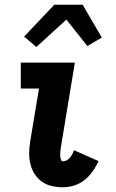

<svg xmlns="http://www.w3.org/2000/svg" viewBox="-20 -785 490 813"><path d="M246 8Q222 8 198.5 2.5Q175 -3 157 -16Q139 -29 126.5 -48.5Q114 -68 108.5 -91Q103 -114 103.5 -138.5Q104 -163 108 -187L145 -410H68V-520H297L239 -169Q238 -163 237 -157Q236 -151 235.5 -144.5Q235 -138 235 -132Q235 -126 235.5 -120Q236 -114 238.5 -108Q241 -102 247 -102Q256 -102 263.5 -106.5Q271 -111 276.5 -118Q282 -125 286.5 -133Q291 -141 293 -149L397 -103Q387 -80 372 -59Q357 -38 337.5 -22.5Q318 -7 294 0.5Q270 8 246 8ZM134 -586 82 -630 210 -765H330L411 -626L350 -590L261 -702Z"/></svg>

Font: Iosevka Etoile Extrabold
Style: Italic
Weight: 800
Italic angle: -9°
Designer: Belleve Invis
Foundry: Belleve Invis
Version: Version 22.1.2; ttfautohint (v1.8.4)